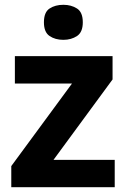

<svg xmlns="http://www.w3.org/2000/svg" viewBox="-20 -780 528 800"><path d="M458 0H27V-88L280 -432H42V-546H449V-449L203 -114H458ZM244 -760Q277 -760 301 -744.5Q325 -729 325 -687Q325 -646 301 -630Q277 -614 244 -614Q210 -614 186.5 -630Q163 -646 163 -687Q163 -729 186.5 -744.5Q210 -760 244 -760Z"/></svg>

Font: Noto Sans Gurmukhi
Style: Regular
Weight: 400
Designer: Jelle Bosma - Monotype Design Team
Foundry: Monotype Imaging Inc.
Version: Version 2.003